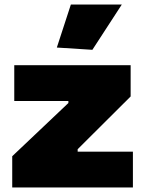

<svg xmlns="http://www.w3.org/2000/svg" viewBox="-20 -828 640 848"><path d="M231 -618 293 -808H518L388 -608ZM34 -138 282 -373V-382H43V-540H557V-402L323 -169V-158H567V0H34Z"/></svg>

Font: Encode Sans Normal
Style: Black
Weight: 900
Designer: Pablo Impallari, Andres Torresi
Foundry: Pablo Impallari, Andres Torresi
Version: Version 1.000; ttfautohint (v1.00) -l 8 -r 50 -G 200 -x 14 -